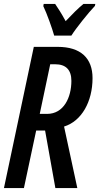

<svg xmlns="http://www.w3.org/2000/svg" viewBox="-21 -951 502 971"><path d="M253 -771H340C363 -808 427 -888 459 -921L461 -931H401C375 -910 345 -880 311 -844C290 -883 271 -912 258 -931H200L198 -920C216 -883 243 -807 253 -771ZM-1 0H100L162 -291H207L259 0H370L303 -311C391 -338 447 -436 447 -556C447 -657 387 -714 271 -714H150ZM180 -375 233 -626H258C312 -626 340 -598 340 -542C340 -459 302 -375 217 -375Z"/></svg>

Font: Noto Sans UI Condensed Medium
Style: Italic
Weight: 500
Width: 3
Italic angle: -12°
Designer: Monotype Design Team
Foundry: Monotype Imaging Inc.
Version: Version 1.901